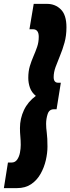

<svg xmlns="http://www.w3.org/2000/svg" viewBox="-83 -761 363 991"><path d="M260 -620Q260 -577 250 -541Q240 -505 227 -474Q214 -443 204 -415.5Q194 -388 194 -363Q194 -334 217 -334H231L209 -197H195Q171 -197 163 -172.5Q155 -148 155 -122Q155 -101 158.5 -75Q162 -49 162 -4Q162 29 153.5 66Q145 103 126.5 136Q108 169 78 189.5Q48 210 4 210H-63L-42 78H-24Q-5 78 5.5 63Q16 48 20 27Q24 6 24 -13Q24 -36 22 -56.5Q20 -77 20 -100Q20 -149 40.5 -192.5Q61 -236 102 -266Q80 -284 71.5 -308.5Q63 -333 63 -359Q63 -393 71 -419.5Q79 -446 89.5 -470Q100 -494 108.5 -518.5Q117 -543 117 -571Q117 -610 87 -610H69L91 -741H160Q202 -741 231 -712.5Q260 -684 260 -620Z"/></svg>

Font: Georama Condensed ExtraBold
Style: Italic
Weight: 800
Width: 3
Italic angle: -9°
Designer: Jean-Baptiste Levee
Foundry: Production Type
Version: Version 1.000